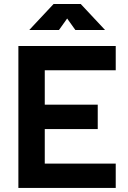

<svg xmlns="http://www.w3.org/2000/svg" viewBox="-20 -918 626 938"><path d="M69.8 0V-693.4H545.4V-574.7H198.7V-406.7H457.5V-287.6H198.7V-118.7H545.4V0ZM123 -771.5 241.7 -898.4H374.5L493.2 -771.5H348.1L308.1 -827.6L268.1 -771.5Z"/></svg>

Font: Cascadia Mono
Style: Bold
Weight: 700
Monospace: yes
Designer: Aaron Bell
Foundry: Saja Typeworks
Version: Version 2404.023; ttfautohint (v1.8.4)